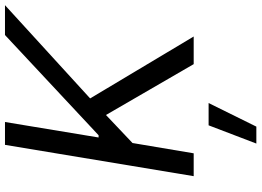

<svg xmlns="http://www.w3.org/2000/svg" viewBox="-154 -612 1009 740"><g transform="rotate(-90 350.0 -242.5)"><path d="M128.6 0 168.3 -235.8 276.3 -338.1 472.3 0H578.8L340.2 -399.1L699.6 -727.3H584.5L198.2 -366.5H189.6L249.3 -727.3H161.2L40.5 0ZM231.5 241.5 322.4 57.5H236.5L166.2 241.5Z"/></g></svg>

Font: Riot Sans 2.0
Style: Italic
Weight: 400
Italic angle: -9.39999°
Designer: Rasmus Andersson
Foundry: rsms
Version: Version 3.006;hotconv 1.0.109;makeotfexe 2.5.65596